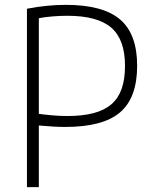

<svg xmlns="http://www.w3.org/2000/svg" viewBox="-20 -771 623 791"><path d="M91 -735Q174 -751 251 -751Q404 -751 474.5 -691Q545 -631 545 -500Q545 -368 474.5 -308Q404 -248 249 -248Q203 -248 140 -254V0H91ZM257 -293Q320 -293 365.5 -305Q411 -317 439.5 -342Q468 -367 481.5 -406Q495 -445 495 -500Q495 -608 438.5 -657Q382 -706 257 -706Q229 -706 197.5 -703.5Q166 -701 140 -696V-302Q160 -299 193.5 -296Q227 -293 257 -293Z"/></svg>

Font: Encode Sans Narrow
Style: ExtraLight
Weight: 200
Designer: Pablo Impallari, Andres Torresi
Foundry: Pablo Impallari, Andres Torresi
Version: Version 1.000; ttfautohint (v1.00) -l 8 -r 50 -G 200 -x 14 -